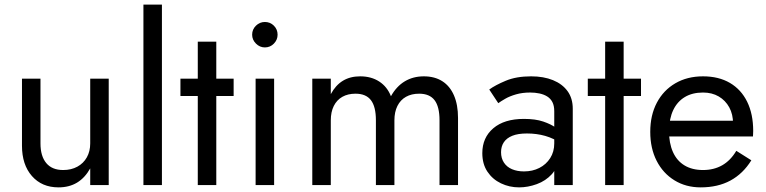

<svg xmlns="http://www.w3.org/2000/svg" viewBox="-20 -800 3311 830"><path d="M155 -180V-460H75V-170Q75 -88 118 -39Q161 10 233 10Q279 10 313 -10.5Q347 -31 370 -72V0H450V-460H370V-180Q370 -146 355.5 -120Q341 -94 314.5 -79.5Q288 -65 253 -65Q205 -65 180 -95Q155 -125 155 -180Z M600 -780V0H680V-780Z M760 -460V-385H990V-460ZM835 -620V0H915V-620Z M1070 -650Q1070 -628 1086.5 -611.5Q1103 -595 1125 -595Q1148 -595 1164 -611.5Q1180 -628 1180 -650Q1180 -673 1164 -689Q1148 -705 1125 -705Q1103 -705 1086.5 -689Q1070 -673 1070 -650ZM1085 -460V0H1165V-460Z M1960 -290Q1960 -347 1942.5 -387.5Q1925 -428 1892 -449Q1859 -470 1812 -470Q1766 -470 1730 -448.5Q1694 -427 1670 -384Q1654 -425 1619.5 -447.5Q1585 -470 1537 -470Q1494 -470 1462.5 -451Q1431 -432 1410 -393V-460H1330V0H1410V-280Q1410 -316 1423 -342Q1436 -368 1460 -381.5Q1484 -395 1517 -395Q1562 -395 1583.5 -367Q1605 -339 1605 -280V0H1685V-280Q1685 -316 1698 -342Q1711 -368 1735 -381.5Q1759 -395 1792 -395Q1837 -395 1858.5 -367Q1880 -339 1880 -280V0H1960Z M2146 -142Q2146 -167 2158 -185Q2170 -203 2194.5 -213Q2219 -223 2258 -223Q2300 -223 2337 -212.5Q2374 -202 2409 -178V-225Q2402 -234 2382 -248.5Q2362 -263 2328.5 -274.5Q2295 -286 2245 -286Q2160 -286 2112.5 -245.5Q2065 -205 2065 -138Q2065 -91 2087 -58Q2109 -25 2145.5 -7.5Q2182 10 2224 10Q2262 10 2300.5 -4Q2339 -18 2365.5 -47Q2392 -76 2392 -120L2376 -180Q2376 -144 2358.5 -116.5Q2341 -89 2311.5 -74Q2282 -59 2245 -59Q2216 -59 2193.5 -68.5Q2171 -78 2158.5 -97Q2146 -116 2146 -142ZM2134 -354Q2145 -362 2164 -373Q2183 -384 2210.5 -392Q2238 -400 2272 -400Q2293 -400 2312 -396Q2331 -392 2345.5 -383Q2360 -374 2368 -358.5Q2376 -343 2376 -319V0H2456V-330Q2456 -375 2433.5 -406Q2411 -437 2370.5 -453.5Q2330 -470 2276 -470Q2212 -470 2166.5 -451Q2121 -432 2095 -413Z M2521 -460V-385H2751V-460ZM2596 -620V0H2676V-620Z M3009 10Q3083 10 3137.5 -19.5Q3192 -49 3228 -107L3163 -148Q3138 -106 3102 -85.5Q3066 -65 3019 -65Q2972 -65 2939 -85Q2906 -105 2889 -143Q2872 -181 2872 -235Q2873 -288 2890.5 -324.5Q2908 -361 2940.5 -380.5Q2973 -400 3019 -400Q3058 -400 3087 -383Q3116 -366 3132.5 -336Q3149 -306 3149 -265Q3149 -258 3146 -247.5Q3143 -237 3140 -232L3172 -278H2842V-210H3235Q3235 -212 3235.5 -219.5Q3236 -227 3236 -234Q3236 -307 3210 -360Q3184 -413 3135.5 -441.5Q3087 -470 3019 -470Q2951 -470 2899.5 -440Q2848 -410 2819.5 -356Q2791 -302 2791 -230Q2791 -159 2818.5 -105Q2846 -51 2895.5 -20.5Q2945 10 3009 10Z"/></svg>

Font: Glinicke Jost Regular
Style: Regular
Weight: 400
Version: Version 3.710